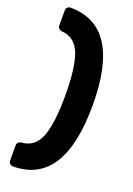

<svg xmlns="http://www.w3.org/2000/svg" viewBox="-174 -840 736 1063"><g transform="rotate(20 194.0 -308.5)"><path d="M47.9 159.2Q38.1 159.2 30.5 151.9Q22.9 144.5 22.9 133.8V43.9Q22.9 33.7 29.8 27.1Q36.6 20.5 46.9 19Q125.5 14.6 157.2 -66.9Q187 -146 187 -309.1Q187 -470.2 157.2 -550.8Q125 -631.8 46.9 -636.2Q36.6 -637.7 29.8 -644.3Q22.9 -650.9 22.9 -661.1V-751Q22.9 -761.2 30.3 -768.6Q37.6 -775.9 47.9 -775.9Q348.1 -775.9 348.1 -309.1Q348.1 159.2 47.9 159.2Z"/></g></svg>

Font: Cunia
Style: Bold
Weight: 700
Designer: Alejo Bergmann, Denis Ignatov
Foundry: Hubert & Fischer
Version: Version 1.00 February 21, 2019, initial release